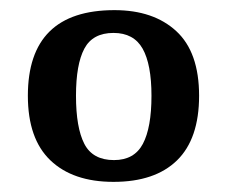

<svg xmlns="http://www.w3.org/2000/svg" viewBox="-20 -739 448 379"><path d="M204 -380Q124 -380 79.5 -422.5Q35 -465 35 -550Q35 -719 206 -719Q283 -719 328 -677.5Q373 -636 373 -550Q373 -465 329.5 -422.5Q286 -380 204 -380ZM205 -423Q245 -423 262 -455Q279 -487 279 -550Q279 -612 261.5 -643Q244 -674 204 -674Q163 -674 146.5 -643Q130 -612 130 -550Q130 -487 146.5 -455Q163 -423 205 -423Z"/></svg>

Font: Noto Serif Tamil Medium
Style: Regular
Weight: 500
Designer: Indian Type Foundry, Tom Grace, and the Monotype Design Team
Foundry: Monotype Imaging Inc.
Version: Version 2.004; ttfautohint (v1.8.4.7-5d5b)